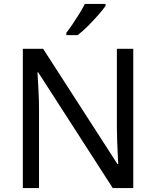

<svg xmlns="http://www.w3.org/2000/svg" viewBox="-20 -964 800 984"><path d="M663 0H558L176 -593H172Q174 -558 177 -506Q180 -454 180 -399V0H97V-714H201L582 -123H586Q585 -139 583.5 -171Q582 -203 580.5 -241Q579 -279 579 -311V-714H663ZM521 -934Q509 -916 484 -887.5Q459 -859 430.5 -830.5Q402 -802 378 -784H320V-796Q335 -815 352.5 -841Q370 -867 387 -894.5Q404 -922 415 -944H521Z"/></svg>

Font: TSCustom
Style: Regular
Weight: 400
Designer: Monotype Design Team
Foundry: Monotype Imaging Inc.
Version: Version 2.004; ttfautohint (v1.8.3) -l 8 -r 50 -G 200 -x 14 